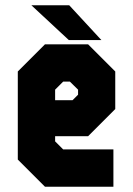

<svg xmlns="http://www.w3.org/2000/svg" viewBox="-20 -708 504 728"><path d="M314 -540 417 -437V-294.5L314 -191.5H189V-172L219.5 -141.5H410V0H150.5L47.5 -103V-437L150.5 -540ZM245 -398.5H219.5L189 -368V-328H255L276 -349V-368ZM364.5 -556H241L99 -688H242.5Z"/></svg>

Font: Tourney Condensed Black
Style: Regular
Weight: 900
Width: 3
Designer: Tyler Finck
Foundry: Etcetera Type Co
Version: Version 1.010; ttfautohint (v1.8.3)